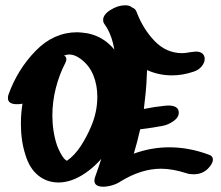

<svg xmlns="http://www.w3.org/2000/svg" viewBox="-20 -726 835 726"><path d="M785 -123Q785 -107 766 -88Q745 -67 712 -67Q696 -67 685 -71Q632 -88 589 -88Q514 -88 436 -40Q423 -31 404.5 -25.5Q386 -20 370 -20Q355 -20 346 -25.5Q337 -31 337 -43Q337 -50 339 -55Q368 -136 385.5 -201Q403 -266 409 -333Q418 -423 418 -465Q418 -576 375 -635Q370 -641 370 -651Q370 -671 398 -688.5Q426 -706 453 -706Q471 -706 479 -698Q492 -693 496 -682Q521 -616 565 -570.5Q609 -525 669 -525Q680 -525 702 -529Q716 -531 720 -531Q737 -531 745.5 -523.5Q754 -516 754 -503Q754 -489 742.5 -475Q731 -461 712 -455Q671 -441 630 -441Q581 -441 536 -461Q534 -405 531 -377L524 -314Q563 -322 602 -326L616 -327Q656 -327 656 -300Q656 -282 636 -268Q616 -254 595 -250Q564 -244 510 -237Q499 -188 486 -145Q552 -169 620 -169Q695 -169 770 -141Q785 -136 785 -123ZM348 -360Q348 -405 332.5 -442.5Q317 -480 284 -504Q262 -520 242 -520Q234 -520 222 -516Q231 -512 231 -502Q231 -496 227 -488Q204 -444 191 -392.5Q178 -341 178 -289Q178 -229 196 -175Q208 -145 221 -128Q227 -121 233 -118Q262 -138 285.5 -174Q309 -210 325 -249Q348 -303 348 -360ZM466 -381Q466 -322 443 -260Q420 -198 380 -146Q340 -94 291 -64Q245 -36 201 -36Q157 -36 124 -63Q91 -90 76 -141Q59 -193 59 -258Q59 -297 65 -334Q58 -332 44 -332Q10 -332 10 -355Q10 -363 12 -368Q46 -463 114.5 -533.5Q183 -604 272 -604Q285 -604 311 -600Q360 -590 395 -557Q430 -524 448 -477.5Q466 -431 466 -381Z"/></svg>

Font: Sedgwick Ave Display
Style: Regular
Weight: 400
Designer: Kevin Burke, Pedro Vergani
Foundry: Google, Inc.
Version: Version 1.000